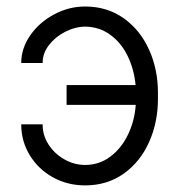

<svg xmlns="http://www.w3.org/2000/svg" viewBox="-20 -557 547 587"><path d="M110.4 -364.3H44.9Q44.9 -409.2 72.5 -449Q100.1 -488.8 145.3 -512.9Q190.4 -537.1 240.2 -537.1Q307.6 -537.1 358.2 -501.2Q408.7 -465.3 435.8 -405Q462.9 -344.7 462.9 -273.4V-254.9Q462.9 -183.1 435.8 -122.6Q408.7 -62 358.2 -26.1Q307.6 9.8 240.2 9.8Q186 9.8 141.4 -15.1Q96.7 -40 70.8 -82.8Q44.9 -125.5 44.9 -176.8H110.4Q109.9 -144.5 127.9 -116Q146 -87.4 176.3 -70.1Q206.5 -52.7 240.2 -52.7Q283.7 -52.7 317.6 -78.4Q351.6 -104 371.6 -146Q391.6 -188 395 -236.3H183.6V-296.9H394.5Q390.1 -344.7 370.4 -385.5Q350.6 -426.3 317.1 -450.7Q283.7 -475.1 240.2 -475.6Q209 -475.1 178.7 -459.5Q148.4 -443.8 129.2 -418.5Q109.9 -393.1 110.4 -364.3Z"/></svg>

Font: Pretendard JP Light
Style: Regular
Weight: 300
Designer: Base glyphs from Inter by Rasmus Andersson; Hangeul glyphs from Noto Sans CJK(Source Han Sans) by Jang Soo-young and Kan
Foundry: Kil Hyung-jin
Version: Version 1.309